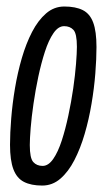

<svg xmlns="http://www.w3.org/2000/svg" viewBox="-20 -566 333 596"><path d="M111 10Q76.5 10 54.3 -1.4Q32.1 -12.8 21.6 -40.6Q11.1 -68.4 11.1 -116.5Q11.1 -152.9 14.8 -198.3Q18.4 -243.6 26.5 -292.1Q34.6 -340.5 47.8 -385.8Q61 -431.1 79.6 -467Q98.3 -503 123.1 -524.4Q147.9 -545.8 179.6 -545.8Q214.8 -545.8 237 -534.6Q259.2 -523.4 269.3 -496Q279.5 -468.7 279.5 -420Q279.5 -383.5 275.9 -337.9Q272.3 -292.2 264.1 -243.8Q256 -195.3 242.8 -150.3Q229.7 -105.4 211 -69.1Q192.3 -32.8 167.5 -11.4Q142.8 10 111 10ZM112.3 -51Q130.3 -51 145.3 -72.7Q160.3 -94.4 171.8 -130Q183.3 -165.5 192.2 -207.5Q201.2 -249.5 207.3 -291.5Q213.3 -333.5 216 -367.8Q218.7 -402.1 218.7 -420.7Q218.7 -461.9 207.9 -473.3Q197.2 -484.8 179 -484.8Q160.9 -484.8 146 -463.1Q131 -441.4 119.5 -405.8Q108 -370.3 99 -328.3Q90.1 -286.3 84 -244.3Q77.9 -202.3 75.2 -168.5Q72.5 -134.7 72.5 -115.7Q72.5 -75 83.3 -63Q94.1 -51 112.3 -51Z"/></svg>

Font: Georama
Style: Italic
Weight: 400
Width: 2
Italic angle: -9°
Designer: Jean-Baptiste Levee
Foundry: Production Type
Version: Version 1.000